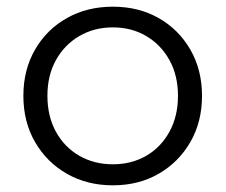

<svg xmlns="http://www.w3.org/2000/svg" viewBox="-20 -550 676 575"><path d="M318 5Q241 5 180.5 -29.5Q120 -64 85 -124.5Q50 -185 50 -263Q50 -341 85 -401.5Q120 -462 180.5 -496Q241 -530 318 -530Q395 -530 455 -496Q515 -462 550 -401.5Q585 -341 585 -263Q585 -185 550 -124.5Q515 -64 455 -29.5Q395 5 318 5ZM318 -58Q374 -58 418 -83.5Q462 -109 487.5 -155.5Q513 -202 513 -263Q513 -324 487.5 -370Q462 -416 418 -442Q374 -468 318 -468Q262 -468 217.5 -442Q173 -416 147.5 -370Q122 -324 122 -263Q122 -202 147.5 -155.5Q173 -109 217.5 -83.5Q262 -58 318 -58Z"/></svg>

Font: Montserrat
Style: Regular
Weight: 400
Designer: Julieta Ulanovsky
Foundry: Julieta Ulanovsky
Version: Version 9.000; ttfautohint (v1.8.4.7-5d5b)